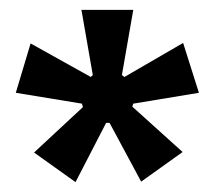

<svg xmlns="http://www.w3.org/2000/svg" viewBox="-20 -726 435 389"><path d="M133 -357 49 -417 148 -509 146 -516 12 -538 42 -638 164 -570 168 -574 145 -706H250L227 -574L232 -570L351 -639L383 -538L250 -516L248 -510L350 -418L266 -358L202 -477H195Z"/></svg>

Font: Bricolage Grotesque 12pt Medium
Style: Regular
Weight: 500
Designer: Mathieu Triay
Foundry: Atelier Triay
Version: Version 1.001; ttfautohint (v1.8.4.7-5d5b);gftools[0.9.33.de